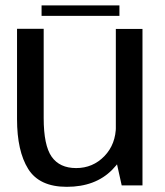

<svg xmlns="http://www.w3.org/2000/svg" viewBox="-20 -702 624 727"><path d="M440.8 0H519.5V-592.4H418.6V-100.2ZM145.4 -593H44.5V-251Q44.5 -130.1 86.7 -62.4Q129 5.4 232.8 5.4Q341.2 5.4 404.9 -59.3Q468.5 -124.1 468.5 -196.3L419 -226.1Q419 -156.1 375.3 -110.8Q331.5 -65.6 268.3 -65.6Q205.8 -65.6 175.6 -108.6Q145.4 -151.6 145.4 -254.9ZM137.4 -642H432.2V-681.6H137.4Z"/></svg>

Font: Anybody Thin
Style: Regular
Weight: 100
Designer: Tyler Finck
Foundry: Etcetera Type Company
Version: Version 1.114;gftools[0.9.25]